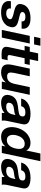

<svg xmlns="http://www.w3.org/2000/svg" viewBox="1360 -2126 767 3552"><g transform="rotate(90 1744.0 -350.5)"><path d="M126.5 -168Q121.6 -145 127.2 -128.7Q132.8 -112.3 146 -101.6Q159.2 -90.8 177.7 -85.9Q196.3 -81.1 216.8 -81.1Q231.9 -81.1 249 -84.5Q266.1 -87.9 281.5 -95.5Q296.9 -103 308.3 -115.7Q319.8 -128.4 323.7 -147Q327.1 -163.1 318.6 -174.6Q310.1 -186 291.3 -195.1Q272.5 -204.1 244.1 -211.7Q215.8 -219.2 179.7 -227.1Q150.4 -234.4 122.8 -243.9Q95.2 -253.4 75.4 -268.8Q55.7 -284.2 46.6 -307.4Q37.6 -330.6 44.9 -365.2Q55.7 -414.6 82 -446.8Q108.4 -479 144.3 -497.6Q180.2 -516.1 222.2 -523.4Q264.2 -530.8 305.7 -530.8Q347.7 -530.8 385.3 -522.9Q422.9 -515.1 450 -496.1Q477.1 -477.1 490.7 -445.6Q504.4 -414.1 498.5 -366.2H363.3Q366.2 -386.7 360.8 -400.1Q355.5 -413.6 344.2 -421.6Q333 -429.7 316.7 -432.9Q300.3 -436 281.2 -436Q269 -436 254.9 -434.6Q240.7 -433.1 228 -428.2Q215.3 -423.3 205.3 -413.8Q195.3 -404.3 191.9 -388.2Q188 -369.1 199.5 -357.2Q210.9 -345.2 231.9 -337.4Q252.9 -329.6 280.8 -324Q308.6 -318.4 336.9 -311Q366.2 -303.7 393.6 -293.7Q420.9 -283.7 440.4 -267.3Q460 -251 468.8 -226.6Q477.5 -202.1 469.7 -166Q459 -114.7 431.2 -80.3Q403.3 -45.9 365.7 -25.1Q328.1 -4.4 283.9 4.4Q239.7 13.2 195.8 13.2Q150.9 13.2 109.9 4.4Q68.8 -4.4 39.3 -25.4Q9.8 -46.4 -4.2 -81.3Q-18.1 -116.2 -8.8 -168Z M773.9 -517.1 664.1 0H522L631.8 -517.1ZM648.4 -597.2 673.3 -713.9H815.4L790.5 -597.2Z M1169.4 -517.1 1148.9 -421.9H1044.9L990.7 -166Q986.8 -147.9 987.1 -136.5Q987.3 -125 992.7 -118.2Q998 -111.3 1009 -108.6Q1020 -106 1038.1 -106Q1050.3 -106 1061.5 -106.7Q1072.8 -107.4 1082.5 -109.9L1059.6 0Q1041 2.9 1018.8 3.9Q996.6 4.9 975.1 4.9Q942.4 4.9 913.6 0.5Q884.8 -3.9 865.2 -17.1Q845.7 -30.3 837.9 -54.2Q830.1 -78.1 838.4 -117.2L902.8 -421.9H816.9L837.4 -517.1H923.3L956.1 -671.9H1098.1L1065.4 -517.1Z M1477.5 0 1492.7 -71.8H1489.7Q1471.7 -49.3 1450.4 -33.2Q1429.2 -17.1 1406.2 -6.8Q1383.3 3.4 1359.9 8.3Q1336.4 13.2 1314 13.2Q1257.3 13.2 1223.9 -1.7Q1190.4 -16.6 1175 -44.4Q1159.7 -72.3 1159.7 -111.6Q1159.7 -150.9 1169.9 -199.2L1237.8 -517.1H1379.4L1316.9 -225.1Q1310.5 -193.4 1310.1 -169.4Q1309.6 -145.5 1316.9 -129.6Q1324.2 -113.8 1340.1 -106Q1356 -98.1 1381.3 -98.1Q1410.2 -98.1 1432.6 -106.4Q1455.1 -114.7 1472.4 -132.8Q1489.7 -150.9 1502.2 -178.7Q1514.6 -206.5 1522.9 -246.1L1580.6 -517.1H1722.7L1612.8 0Z M2096.2 -252.9Q2085.4 -245.1 2071.3 -240.5Q2057.1 -235.8 2040.8 -232.9Q2024.4 -230 2006.8 -228Q1989.3 -226.1 1971.7 -223.1Q1954.6 -220.2 1938.2 -215.3Q1921.9 -210.4 1908.4 -201.9Q1895 -193.4 1885.3 -180.2Q1875.5 -167 1871.1 -147Q1867.2 -127.4 1871.6 -114.7Q1876 -102.1 1886.5 -94.5Q1897 -86.9 1912.1 -84Q1927.2 -81.1 1944.8 -81.1Q1972.7 -81.1 1993.2 -87.6Q2013.7 -94.2 2028.8 -104.7Q2043.9 -115.2 2054 -128.4Q2064 -141.6 2070.3 -155Q2076.7 -168.5 2079.8 -180.2Q2083 -191.9 2085 -200.2ZM1790 -357.9Q1803.7 -407.7 1833 -440.9Q1862.3 -474.1 1900.4 -494.1Q1938.5 -514.2 1982.7 -522.5Q2026.9 -530.8 2070.3 -530.8Q2096.2 -530.8 2122.6 -528.6Q2148.9 -526.4 2172.9 -520.3Q2196.8 -514.2 2216.8 -503.7Q2236.8 -493.2 2250 -476.8Q2263.2 -460.4 2267.8 -437.5Q2272.5 -414.6 2266.1 -383.8L2209 -115.2Q2205.1 -97.7 2202.4 -80.3Q2199.7 -63 2198.7 -47.9Q2197.8 -32.7 2198.5 -20.3Q2199.2 -7.8 2202.6 0H2058.6Q2057.6 -12.2 2057.1 -24.7Q2056.6 -37.1 2058.6 -49.8Q2017.1 -14.6 1968.5 -0.7Q1919.9 13.2 1871.6 13.2Q1834.5 13.2 1804.2 4.2Q1773.9 -4.9 1754.2 -23.9Q1734.4 -43 1727.1 -72Q1719.7 -101.1 1728.5 -141.1Q1738.3 -185.1 1759.5 -213.4Q1780.8 -241.7 1808.8 -259Q1836.9 -276.4 1870.1 -284.9Q1903.3 -293.5 1936.8 -298.1Q1970.2 -302.7 2001.7 -305.9Q2033.2 -309.1 2058.3 -315.2Q2083.5 -321.3 2100.1 -332.8Q2116.7 -344.2 2120.1 -366.2Q2125 -388.7 2120.6 -402.3Q2116.2 -416 2105.2 -423.6Q2094.2 -431.2 2077.9 -433.6Q2061.5 -436 2043 -436Q2001 -436 1972.9 -418Q1944.8 -399.9 1932.1 -357.9Z M2675.3 -65.9Q2641.6 -23.4 2597.4 -5.1Q2553.2 13.2 2502 13.2Q2443.4 13.2 2404.5 -9.5Q2365.7 -32.2 2345 -70.6Q2324.2 -108.9 2320.6 -158.9Q2316.9 -209 2328.6 -263.2Q2339.8 -315.4 2364.5 -363.5Q2389.2 -411.6 2425.8 -449Q2462.4 -486.3 2510 -508.5Q2557.6 -530.8 2614.7 -530.8Q2637.7 -530.8 2658.7 -525.9Q2679.7 -521 2697.5 -511.5Q2715.3 -502 2729.2 -487.5Q2743.2 -473.1 2751 -454.1H2752.9L2808.1 -713.9H2950.2L2798.8 0H2663.6L2677.2 -65.9ZM2716.8 -259.8Q2723.6 -291.5 2723.6 -321Q2723.6 -350.6 2714.4 -373.5Q2705.1 -396.5 2684.6 -410.2Q2664.1 -423.8 2629.4 -423.8Q2594.7 -423.8 2567.9 -409.9Q2541 -396 2521.2 -372.8Q2501.5 -349.6 2488.8 -320.1Q2476.1 -290.5 2469.2 -258.8Q2462.9 -228.5 2463.6 -198.7Q2464.4 -168.9 2474.6 -145.5Q2484.9 -122.1 2505.6 -107.4Q2526.4 -92.8 2559.1 -92.8Q2594.2 -92.8 2620.6 -106.9Q2647 -121.1 2666 -144.5Q2685.1 -168 2697.5 -198Q2710 -228 2716.8 -259.8Z M3281.2 -252.9Q3270.5 -245.1 3256.3 -240.5Q3242.2 -235.8 3225.8 -232.9Q3209.5 -230 3191.9 -228Q3174.3 -226.1 3156.7 -223.1Q3139.6 -220.2 3123.3 -215.3Q3106.9 -210.4 3093.5 -201.9Q3080.1 -193.4 3070.3 -180.2Q3060.5 -167 3056.2 -147Q3052.2 -127.4 3056.6 -114.7Q3061 -102.1 3071.5 -94.5Q3082 -86.9 3097.2 -84Q3112.3 -81.1 3129.9 -81.1Q3157.7 -81.1 3178.2 -87.6Q3198.7 -94.2 3213.9 -104.7Q3229 -115.2 3239 -128.4Q3249 -141.6 3255.4 -155Q3261.7 -168.5 3264.9 -180.2Q3268.1 -191.9 3270 -200.2ZM2975.1 -357.9Q2988.8 -407.7 3018.1 -440.9Q3047.4 -474.1 3085.4 -494.1Q3123.5 -514.2 3167.7 -522.5Q3211.9 -530.8 3255.4 -530.8Q3281.2 -530.8 3307.6 -528.6Q3334 -526.4 3357.9 -520.3Q3381.8 -514.2 3401.9 -503.7Q3421.9 -493.2 3435.1 -476.8Q3448.2 -460.4 3452.9 -437.5Q3457.5 -414.6 3451.2 -383.8L3394 -115.2Q3390.1 -97.7 3387.5 -80.3Q3384.8 -63 3383.8 -47.9Q3382.8 -32.7 3383.5 -20.3Q3384.3 -7.8 3387.7 0H3243.7Q3242.7 -12.2 3242.2 -24.7Q3241.7 -37.1 3243.7 -49.8Q3202.1 -14.6 3153.6 -0.7Q3105 13.2 3056.6 13.2Q3019.5 13.2 2989.3 4.2Q2959 -4.9 2939.2 -23.9Q2919.4 -43 2912.1 -72Q2904.8 -101.1 2913.6 -141.1Q2923.3 -185.1 2944.6 -213.4Q2965.8 -241.7 2993.9 -259Q3022 -276.4 3055.2 -284.9Q3088.4 -293.5 3121.8 -298.1Q3155.3 -302.7 3186.8 -305.9Q3218.3 -309.1 3243.4 -315.2Q3268.6 -321.3 3285.2 -332.8Q3301.8 -344.2 3305.2 -366.2Q3310.1 -388.7 3305.7 -402.3Q3301.3 -416 3290.3 -423.6Q3279.3 -431.2 3262.9 -433.6Q3246.6 -436 3228 -436Q3186 -436 3158 -418Q3129.9 -399.9 3117.2 -357.9Z"/></g></svg>

Font: XB Khoramshahr
Style: Bold Italic
Weight: 700
Italic angle: -12°
Designer: Behnam
Foundry: Irmug
Version: Version 8.005 2009